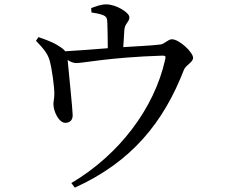

<svg xmlns="http://www.w3.org/2000/svg" viewBox="-20 -803 1040 880"><path d="M281 -240C301 -241 314 -253 313 -277C313 -301 294 -482 290 -528C305 -519 316 -514 330 -514C364 -514 479 -540 724 -548C738 -548 741 -546 737 -530C687 -305 525 -93 307 36L323 57C583 -61 729 -241 823 -483C831 -505 865 -517 865 -538C865 -563 802 -623 768 -623C750 -623 734 -601 715 -599C676 -594 606 -591 545 -587L550 -667C553 -697 573 -702 573 -724C573 -745 513 -783 467 -783C442 -783 421 -774 398 -766L399 -746C419 -743 440 -739 454 -733C470 -725 471 -718 472 -697C473 -671 474 -617 474 -582C411 -577 335 -571 279 -568C273 -576 264 -583 248 -593C222 -610 188 -622 156 -633L145 -616C172 -587 198 -562 208 -524C217 -492 230 -404 229 -370C229 -352 224 -335 225 -323C226 -291 250 -239 281 -240Z"/></svg>

Font: Source Han Serif SC Medium
Style: Regular
Weight: 500
Designer: Ryoko NISHIZUKA 西塚涼子 (kana & ideographs); Frank Grießhammer (Latin, Greek & Cyrillic); Wenlong ZHANG 张文龙 (bopomofo); San
Foundry: Adobe
Version: Version 2.003;hotconv 1.1.1;makeotfexe 2.6.0